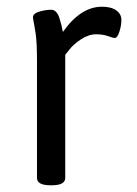

<svg xmlns="http://www.w3.org/2000/svg" viewBox="-20 -549 406 571"><path d="M321 -436Q317 -436 301.5 -441.5Q286 -447 266 -447Q243 -447 220 -431.5Q197 -416 186 -401L174 -386V-20Q174 2 134 2H130Q90 2 90 -20V-371Q90 -394 89 -415Q88 -436 86 -449.5Q84 -463 82 -473.5Q80 -484 79 -490Q78 -496 78 -497Q78 -509 97 -514.5Q116 -520 132 -520Q137 -520 141 -518Q145 -516 148.5 -511.5Q152 -507 154 -502.5Q156 -498 158 -490.5Q160 -483 161.5 -478.5Q163 -474 164.5 -465.5Q166 -457 167 -454Q220 -529 283 -529Q311 -529 326 -518Q341 -507 341 -490Q341 -473 335 -454.5Q329 -436 321 -436Z"/></svg>

Font: mmAsap
Style: Regular
Weight: 400
Designer: Pablo Cosgaya
Foundry: Omnibus-Type
Version: Version 1.001